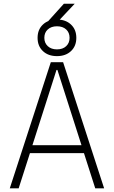

<svg xmlns="http://www.w3.org/2000/svg" viewBox="-20 -1035 626 1055"><path d="M221.2 -892.6 331.1 -1014.6H390.6L275.9 -892.6ZM33.7 0 259.3 -693.4H326.7L552.2 0H503.4L441.4 -193.4H144.5L82.5 0ZM158.2 -237.3H427.7L295.4 -650.9H290.5ZM293 -726.6Q245.1 -726.6 215.8 -754.2Q186.5 -781.7 186.5 -827.1Q186.5 -872.6 215.8 -900.1Q245.1 -927.7 293 -927.7Q340.8 -927.7 370.1 -900.1Q399.4 -872.6 399.4 -827.1Q399.4 -781.7 370.1 -754.2Q340.8 -726.6 293 -726.6ZM293 -763.7Q324.7 -763.7 343.5 -781.2Q362.3 -798.8 362.3 -827.1Q362.3 -856 343.5 -873.3Q324.7 -890.6 293 -890.6Q261.7 -890.6 242.7 -873.3Q223.6 -856 223.6 -827.1Q223.6 -798.8 242.7 -781.2Q261.7 -763.7 293 -763.7Z"/></svg>

Font: Cascadia Mono ExtraLight
Style: Regular
Weight: 200
Monospace: yes
Designer: Aaron Bell
Foundry: Saja Typeworks
Version: Version 2404.023; ttfautohint (v1.8.4)